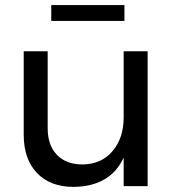

<svg xmlns="http://www.w3.org/2000/svg" viewBox="-20 -730 689 753"><path d="M559 -529V0H465V-112Q413 1 269 3Q177 3 125 -51.5Q73 -106 73 -202V-529H167V-227Q167 -160 203.5 -122.5Q240 -85 304 -85Q378 -86 421.5 -137.5Q465 -189 465 -269V-529ZM181 -710H468V-648H181Z"/></svg>

Font: Montserrat
Style: Regular
Weight: 400
Designer: Julieta Ulanovsky
Foundry: Julieta Ulanovsky
Version: Version 6.001